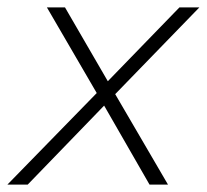

<svg xmlns="http://www.w3.org/2000/svg" viewBox="-49 -500 560 520"><path d="M263 -245 406 0H356L233 -214L26 0H-29L213 -248L78 -480H127L243 -280L437 -480H491Z"/></svg>

Font: Montserrat Ace
Style: Light Italic
Weight: 300
Italic angle: -11.3°
Designer: Julieta Ulanovsky
Foundry: Julieta Ulanovsky
Version: Version 1